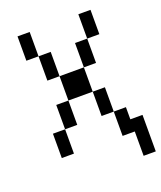

<svg xmlns="http://www.w3.org/2000/svg" viewBox="-139 -714 778 927"><g transform="rotate(-20 250.0 -250.0)"><path d="M125 -500H62.5V-625H125ZM62.5 -125H125V0H62.5ZM125 -250H187.5V-125H125ZM125 -500H187.5V-375H125ZM187.5 -375H312.5V-250H187.5ZM312.5 -250H375V-125H312.5ZM312.5 -500H375V-375H312.5ZM375 -125H437.5V-62.5H500V125H437.5V0H375ZM375 -625H437.5V-500H375Z"/></g></svg>

Font: 寒蝉点阵体 16px
Style: Regular
Weight: 400
Designer: Designed by Warren2060
Foundry: ChillType
Version: Version 1.000